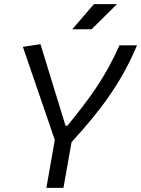

<svg xmlns="http://www.w3.org/2000/svg" viewBox="-20 -914 686 934"><path d="M205.6 0H288.6L328.1 -222.7C465.3 -372.6 568.4 -507.3 646.5 -693.4H561C493.2 -539.6 416 -434.6 307.6 -302.2H298.8L176.8 -699.2L91.3 -686L246.6 -233.4ZM331.5 -771.5H425.3L549.3 -894H437Z"/></svg>

Font: Cascadia Code PL SemiLight
Style: Italic
Weight: 350
Italic angle: -10°
Monospace: yes
Designer: Aaron Bell
Foundry: Saja Typeworks
Version: Version 2404.023